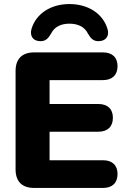

<svg xmlns="http://www.w3.org/2000/svg" viewBox="-20 -929 644 949"><path d="M149 0H489C534 0 561 -24 561 -69C561 -113 534 -137 489 -137H225V-278H466C511 -278 538 -302 538 -347C538 -391 511 -415 466 -415H225V-533H489C534 -533 561 -558 561 -602C561 -646 534 -670 489 -670H149C89 -670 57 -638 57 -578V-92C57 -32 89 0 149 0ZM172 -726C210 -721 222 -747 233 -764C250 -798 284 -812 323 -812C363 -812 397 -798 414 -764C425 -747 437 -721 475 -726C505 -729 522 -754 511 -787C488 -863 414 -909 323 -909C233 -909 159 -863 136 -787C126 -753 142 -729 172 -726Z"/></svg>

Font: SN Pro Heavy
Style: Regular
Weight: 800
Designer: Tobias Whetton
Foundry: Supernotes
Version: Version 1.001;Glyphs 3.2 (3249)